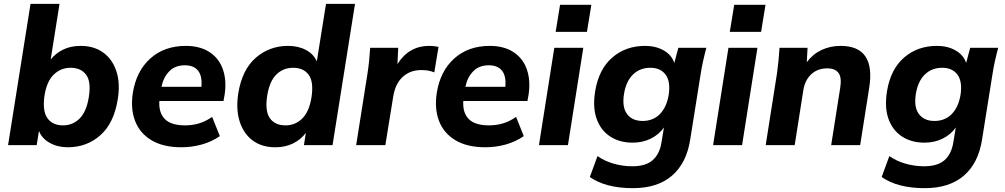

<svg xmlns="http://www.w3.org/2000/svg" viewBox="-20 -756 5232 1000"><path d="M333 11Q280 11 239 -12Q198 -35 183 -74L171 0H22L139 -736H290L244 -446Q270 -479 309.5 -498Q349 -517 400 -517Q470 -517 518 -482Q566 -447 586.5 -384Q607 -321 593 -237Q573 -114 502.5 -51.5Q432 11 333 11ZM308 -103Q359 -103 394.5 -138.5Q430 -174 442 -247Q456 -329 429 -366Q402 -403 348 -403Q297 -403 260.5 -368Q224 -333 212 -260Q200 -178 227 -140.5Q254 -103 308 -103Z M924 11Q831 11 770 -25Q709 -61 684 -125Q659 -189 672 -273Q690 -386 763 -451.5Q836 -517 948 -517Q1022 -517 1071.5 -484.5Q1121 -452 1141 -394.5Q1161 -337 1150 -263L1144 -230H810Q806 -169 838.5 -136Q871 -103 945 -103Q981 -103 1015.5 -113Q1050 -123 1085 -147L1125 -47Q1083 -18 1031.5 -3.5Q980 11 924 11ZM943 -416Q892 -416 861.5 -384.5Q831 -353 821 -304H1029Q1034 -360 1011.5 -388Q989 -416 943 -416Z M1414 11Q1344 11 1296.5 -24Q1249 -59 1228.5 -122.5Q1208 -186 1221 -270Q1241 -393 1312 -455Q1383 -517 1481 -517Q1534 -517 1574 -495.5Q1614 -474 1630 -436L1678 -736H1829L1712 0H1563L1573 -64Q1547 -29 1506.5 -9Q1466 11 1414 11ZM1467 -103Q1518 -103 1554 -138.5Q1590 -174 1602 -247Q1615 -329 1588 -366Q1561 -403 1507 -403Q1455 -403 1419.5 -368Q1384 -333 1372 -260Q1359 -178 1385.5 -140.5Q1412 -103 1467 -103Z M1835 0 1894 -373Q1899 -405 1902.5 -439.5Q1906 -474 1908 -507H2054L2050 -422Q2080 -470 2121.5 -493.5Q2163 -517 2214 -517Q2228 -517 2240.5 -515.5Q2253 -514 2264 -512L2242 -379Q2224 -386 2209.5 -388.5Q2195 -391 2173 -391Q2117 -391 2078 -356Q2039 -321 2028 -253L1987 0Z M2507 11Q2414 11 2353 -25Q2292 -61 2267 -125Q2242 -189 2255 -273Q2273 -386 2346 -451.5Q2419 -517 2531 -517Q2605 -517 2654.5 -484.5Q2704 -452 2724 -394.5Q2744 -337 2733 -263L2727 -230H2393Q2389 -169 2421.5 -136Q2454 -103 2528 -103Q2564 -103 2598.5 -113Q2633 -123 2668 -147L2708 -47Q2666 -18 2614.5 -3.5Q2563 11 2507 11ZM2526 -416Q2475 -416 2444.5 -384.5Q2414 -353 2404 -304H2612Q2617 -360 2594.5 -388Q2572 -416 2526 -416Z M2874 -590 2897 -731H3060L3037 -590ZM2787 0 2867 -507H3018L2938 0Z M3276 224Q3135 224 3052 166L3092 57Q3129 83 3176.5 96.5Q3224 110 3273 110Q3343 110 3379 78.5Q3415 47 3425 -13L3438 -92Q3413 -56 3370.5 -34.5Q3328 -13 3275 -13Q3207 -13 3158 -45Q3109 -77 3087.5 -137Q3066 -197 3080 -282Q3099 -396 3169 -456.5Q3239 -517 3340 -517Q3396 -517 3437.5 -493Q3479 -469 3492 -428L3513 -507H3659Q3650 -474 3642.5 -440.5Q3635 -407 3630 -375L3575 -30Q3556 93 3480.5 158.5Q3405 224 3276 224ZM3327 -126Q3381 -126 3416.5 -161.5Q3452 -197 3463 -263Q3473 -332 3446.5 -367.5Q3420 -403 3367 -403Q3313 -403 3277 -368Q3241 -333 3230 -267Q3219 -198 3246 -162Q3273 -126 3327 -126Z M3781 -590 3804 -731H3967L3944 -590ZM3694 0 3774 -507H3925L3845 0Z M3968 0 4027 -375Q4036 -439 4040 -507H4186L4182 -432Q4213 -474 4258.5 -495.5Q4304 -517 4358 -517Q4542 -517 4507 -298L4460 0H4309L4356 -298Q4365 -353 4347 -376.5Q4329 -400 4289 -400Q4238 -400 4205 -369Q4172 -338 4164 -286L4119 0Z M4796 224Q4655 224 4572 166L4612 57Q4649 83 4696.5 96.5Q4744 110 4793 110Q4863 110 4899 78.5Q4935 47 4945 -13L4958 -92Q4933 -56 4890.5 -34.5Q4848 -13 4795 -13Q4727 -13 4678 -45Q4629 -77 4607.5 -137Q4586 -197 4600 -282Q4619 -396 4689 -456.5Q4759 -517 4860 -517Q4916 -517 4957.5 -493Q4999 -469 5012 -428L5033 -507H5179Q5170 -474 5162.5 -440.5Q5155 -407 5150 -375L5095 -30Q5076 93 5000.5 158.5Q4925 224 4796 224ZM4847 -126Q4901 -126 4936.5 -161.5Q4972 -197 4983 -263Q4993 -332 4966.5 -367.5Q4940 -403 4887 -403Q4833 -403 4797 -368Q4761 -333 4750 -267Q4739 -198 4766 -162Q4793 -126 4847 -126Z"/></svg>

Font: Winston
Style: Bold Italic
Weight: 700
Italic angle: -9°
Designer: Original fonts by Vernon Adams / Changes by Cristiano Sobral
Foundry: Original fonts by Vernon Adams / Changes by Cristiano Sobral
Version: Version 2.503;July 17, 2020;FontCreator 13.0.0.2655 64-bit